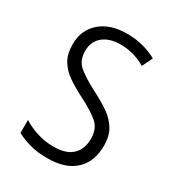

<svg xmlns="http://www.w3.org/2000/svg" viewBox="-141 -624 649 717"><g transform="rotate(30 184.0 -266.0)"><path d="M332 -136Q332 -67 290.5 -28.5Q249 10 171 10Q128 10 94.5 0.5Q61 -9 38 -22V-78Q64 -61 98.5 -50Q133 -39 170 -39Q224 -39 250.5 -64.5Q277 -90 277 -134Q277 -177 251 -200Q225 -223 172 -250Q134 -269 104.5 -289Q75 -309 58 -336.5Q41 -364 41 -407Q41 -467 83 -504.5Q125 -542 199 -542Q235 -542 267.5 -533.5Q300 -525 327 -510L305 -465Q283 -479 255 -487Q227 -495 198 -495Q150 -495 122 -472Q94 -449 94 -408Q94 -367 120.5 -344.5Q147 -322 201 -294Q239 -275 268 -255Q297 -235 314.5 -207Q332 -179 332 -136Z"/></g></svg>

Font: Noto Sans Lao Condensed Light
Style: Regular
Weight: 300
Width: 3
Designer: Monotype Design Team
Foundry: Monotype Imaging Inc.
Version: Version 2.003; ttfautohint (v1.8.4.7-5d5b)